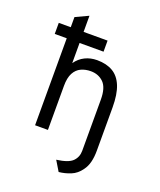

<svg xmlns="http://www.w3.org/2000/svg" viewBox="-167 -825 950 1141"><g transform="rotate(20 308.0 -254.5)"><path d="M343.5 213.2 305 149.5Q379.6 139.9 405.9 113.2Q432.2 86.5 432.2 47V-62H513.5V17.5Q513.5 56.9 505.6 88.4Q497.8 120 480.2 143.5Q454.6 179.9 417.9 194.7Q381.2 209.5 343.5 213.2ZM117 0V-550H41.2V-620H117V-684L198.2 -722V-620H349.8V-550H198.2V-422.5Q221.9 -456.1 256.2 -472.9Q290.6 -489.8 332 -489.8Q391 -489.8 431.4 -466.2Q471.9 -442.6 492.7 -391.3Q513.5 -340 513.5 -257V0H432.2V-276.5Q432.2 -352.1 400.2 -383.7Q368.1 -415.2 319.5 -415.2Q285.4 -415.2 257.9 -402.5Q230.4 -389.8 214.3 -359.9Q198.2 -330.1 198.2 -278.5V0Z"/></g></svg>

Font: Overpass Mono Light
Style: Regular
Weight: 300
Monospace: yes
Designer: Delve Withrington, Dave Bailey
Foundry: Delve Fonts LLC
Version: Version 4.000